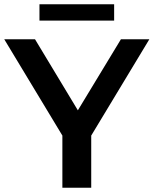

<svg xmlns="http://www.w3.org/2000/svg" viewBox="-30 -885 724 905"><path d="M264 0V-246L-10 -700H135L337 -365L540 -700H674L400 -246V0ZM156 -788V-865H508V-788Z"/></svg>

Font: Belfius21
Style: Bold
Weight: 700
Designer: Montserrat's base design by Julieta Ulanovsky, modified by Coast SPRL for Belfius Bank NV.
Foundry: Montserrat's base design by Julieta Ulanovsky, modified by Coast SPRL for Belfius Bank NV.
Version: Version 2.000;FEAKit 1.0